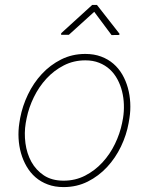

<svg xmlns="http://www.w3.org/2000/svg" viewBox="-20 -760 627 790"><path d="M471.7 -621.1 470.7 -616.2 439 -615.7 367.7 -711.4 263.2 -616.7H231.4L231.9 -623.5L359.4 -739.7H378.9ZM63 -274.4Q72.3 -323.7 95 -371.1Q117.7 -418.5 152.1 -455.6Q186.5 -492.7 231.7 -515.4Q276.9 -538.1 331.1 -538.1Q367.2 -538.1 396 -527.3Q424.8 -516.6 446.5 -497.8Q468.3 -479 483.2 -453.4Q498 -427.7 506.1 -398.4Q514.2 -369.1 515.9 -337.4Q517.6 -305.7 512.7 -274.4L509.3 -253.9Q500.5 -204.6 477.8 -157.2Q455.1 -109.9 420.7 -72.8Q386.2 -35.6 341.1 -12.9Q295.9 9.8 241.7 9.8Q205.6 9.8 176.8 -1Q147.9 -11.7 126.2 -30.5Q104.5 -49.3 89.6 -75Q74.7 -100.6 66.4 -129.9Q58.1 -159.2 56.4 -190.9Q54.7 -222.7 59.6 -253.9ZM85.9 -253.9Q79.1 -212.9 84.7 -170.7Q90.3 -128.4 109.1 -94.2Q127.9 -60.1 160.6 -38.3Q193.4 -16.6 241.7 -16.6Q290 -16.6 330.3 -37.4Q370.6 -58.1 401.6 -91.8Q432.6 -125.5 453.1 -168Q473.6 -210.4 482.4 -253.9L486.3 -274.4Q490.7 -301.8 489.7 -329.8Q488.8 -357.9 482.2 -384.3Q475.6 -410.6 463.1 -433.8Q450.7 -457 431.9 -474.4Q413.1 -491.7 387.9 -501.7Q362.8 -511.7 331.1 -511.7Q283.2 -511.7 242.7 -491Q202.1 -470.2 171.1 -436.5Q140.1 -402.8 119.4 -360.4Q98.6 -317.9 89.8 -274.4Z"/></svg>

Font: TypoPRO Roboto Mono
Style: Italic
Weight: 250
Designer: Google
Version: Version 2.000986; 2015; ttfautohint (v1.3)